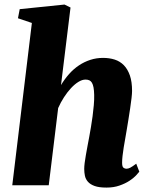

<svg xmlns="http://www.w3.org/2000/svg" viewBox="-20 -826 673 856"><path d="M355.5 -73.2Q355.5 -83.5 357.4 -99.4Q359.4 -115.2 362.8 -134.5Q366.2 -153.8 370.1 -174.8Q374 -195.8 377.9 -216.3Q381.3 -235.8 385.5 -259.5Q389.6 -283.2 392.8 -307.9Q396 -332.5 398.2 -356.9Q400.4 -381.3 399.9 -402.8Q399.4 -422.9 397 -436Q394.5 -449.2 389.9 -457Q385.3 -464.8 378.2 -468Q371.1 -471.2 361.3 -471.2Q346.2 -471.2 329.6 -460.9Q313 -450.7 296.6 -433.1Q280.3 -415.5 265.4 -392.6Q250.5 -369.6 239.3 -344.2L197.3 0H34.7L122.1 -723.6L60.1 -744.6L67.9 -785.2L267.6 -805.7L294.4 -792.5L252 -446.8Q268.1 -473.6 288.1 -496.1Q308.1 -518.6 331.8 -534.4Q355.5 -550.3 382.6 -559.1Q409.7 -567.9 439.5 -567.9Q467.8 -567.9 491.5 -560.3Q515.1 -552.7 532.2 -535.2Q549.3 -517.6 559.1 -489.5Q568.8 -461.4 568.8 -420.4Q568.8 -409.2 566.4 -388.4Q564 -367.7 560.3 -343Q556.6 -318.4 552.5 -292.7Q548.3 -267.1 544.9 -246.6Q542 -228 538.3 -208Q534.7 -188 531.5 -168.5Q528.3 -148.9 526.4 -131.6Q524.4 -114.3 524.4 -100.6Q524.4 -83 530.3 -78.4Q536.1 -73.7 543.5 -73.7Q551.8 -73.7 560.8 -78.4Q569.8 -83 587.4 -96.2L601.1 -60.5Q597.2 -55.2 586.2 -43.5Q575.2 -31.7 556.9 -19.8Q538.6 -7.8 512.9 1.2Q487.3 10.3 454.6 10.3Q421.4 10.3 401.9 3.2Q382.3 -3.9 372.1 -15.6Q361.8 -27.3 358.6 -42.2Q355.5 -57.1 355.5 -73.2Z"/></svg>

Font: Merriweather UltraBold
Style: Italic
Weight: 900
Italic angle: -7°
Designer: Eben Sorkin ( eben@eyebytes.com )
Foundry: Eben Sorkin ( eben@eyebytes.com )
Version: Version 1.52; ttfautohint (v1.4.1)